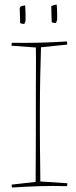

<svg xmlns="http://www.w3.org/2000/svg" viewBox="-20 -831 338 857"><path d="M34 6Q32 2 32 -7L139 -19Q139 -66 139.5 -121Q140 -176 140 -231Q140 -286 140 -330Q140 -370 140 -421Q140 -472 140.5 -524Q141 -576 140 -619L31 -627Q31 -632 33 -640Q98 -639 157 -640.5Q216 -642 278 -646Q280 -642 280 -632L163 -620Q161 -565 159.5 -486Q158 -407 158 -330Q158 -297 158 -254.5Q158 -212 158.5 -168Q159 -124 159.5 -85.5Q160 -47 160 -21L281 -13Q281 -8 279 0Q214 -2 155 0Q96 2 34 6ZM211 -732Q210 -751 209.5 -768Q209 -785 209 -804Q213 -806 221.5 -808.5Q230 -811 233 -811Q235 -791 235 -770Q235 -749 235 -743Q235 -742 232.5 -735Q230 -728 229 -728Q227 -728 220.5 -729Q214 -730 211 -732ZM70 -728 68 -793Q68 -794 69 -797Q70 -800 71 -801Q73 -803 81 -805Q89 -807 92 -807Q94 -787 94 -766Q94 -745 94 -739Q94 -738 91.5 -731Q89 -724 88 -724Q86 -724 79.5 -725Q73 -726 70 -728Z"/></svg>

Font: Labrada Thin
Style: Regular
Weight: 100
Designer: Mercedes Jáuregui
Foundry: Omnibus-Type Team
Version: Version 1.000; ttfautohint (v1.8.4.7-5d5b)